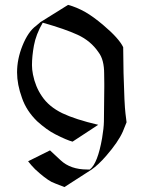

<svg xmlns="http://www.w3.org/2000/svg" viewBox="-20 -571 603 774"><path d="M475.1 -40.5Q456.5 1.5 408.2 57.1Q376 94.2 348.1 113.3L239.7 183.1Q193.8 165.5 187.5 162.1Q161.1 147.9 121.6 111.3Q106 95.7 93.3 79.1L181.6 35.2L224.6 75.2Q264.2 112.3 331.5 112.3Q336.4 112.3 341.8 112.3L342.8 111.8Q374 86.9 391.6 -14.2Q398.4 -54.2 398.9 -81.5Q400.4 -184.1 400.4 -220.2Q400.4 -228.5 400.4 -234.4Q399.9 -264.2 399.9 -273.9Q399.9 -330.6 377.4 -359.9Q346.2 -406.2 293 -430.7Q242.2 -454.1 152.3 -479.5Q125 -432.6 116.7 -387.2Q108.9 -344.2 108.9 -308.1Q108.9 -291 112.8 -271Q122.6 -221.2 148.9 -183.1Q176.8 -141.1 231 -114.7Q283.7 -89.4 376 -67.9L272.5 0Q249.5 -5.9 202.6 -29.8Q168.9 -46.9 129.4 -82.5Q86.4 -124.5 68.8 -175.8Q48.8 -230.5 48.8 -279.3Q48.8 -332.5 70.3 -386.2Q93.3 -443.8 126 -467.3L143.1 -481.9L254.4 -551.3Q288.1 -542.5 323.7 -522.5Q355.5 -504.4 396.5 -469.7Q459 -417 476.6 -380.9L478 -276.9Q481.4 -148.4 485.8 -113.8Q490.2 -79.1 490.2 -78.1Z"/></svg>

Font: MedievalSharp
Style: Regular
Weight: 500
Version: Version 1.0